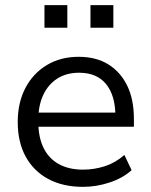

<svg xmlns="http://www.w3.org/2000/svg" viewBox="-20 -718 586 747"><path d="M303 9Q225 9 168 -21.5Q111 -52 80 -108.5Q49 -165 49 -243Q49 -319 79 -376Q109 -433 162.5 -465Q216 -497 286 -497Q354 -497 401.5 -467.5Q449 -438 475 -384.5Q501 -331 501 -255V-225H112V-280H446L429 -266Q429 -346 393 -390.5Q357 -435 288 -435Q238 -435 202.5 -412Q167 -389 148 -348Q129 -307 129 -252V-245Q129 -184 149.5 -142.5Q170 -101 209 -79.5Q248 -58 303 -58Q346 -58 387 -71Q428 -84 464 -115L492 -56Q458 -25 406.5 -8Q355 9 303 9ZM332 -610V-698H421V-610ZM153 -610V-698H242V-610Z"/></svg>

Font: Nunito Sans 12pt ExtraLight 11pt
Style: Regular
Weight: 400
Version: Version 3.101;gftools[0.9.27]